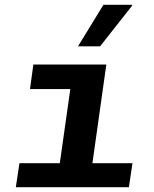

<svg xmlns="http://www.w3.org/2000/svg" viewBox="-20 -780 640 800"><path d="M215 0 273 -409H105L119 -511H423L351 0ZM46 0 61 -100H532L517 0ZM305 -587 411 -760H530L531 -757L397 -587Z"/></svg>

Font: Chivo Mono SemiBold
Style: Italic
Weight: 600
Italic angle: -8.05°
Monospace: yes
Version: Version 1.008